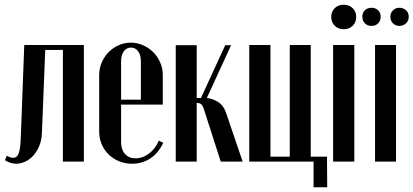

<svg xmlns="http://www.w3.org/2000/svg" viewBox="-20 -686 1755 815"><path d="M9 -25Q24 -16 36 -16Q52 -16 59 -34Q66 -52 68 -95L83 -495H336V0H247V-474H172L158 -123Q157 -91 146.5 -66Q136 -41 120.5 -24.5Q105 -8 86 0.5Q67 9 49 9Q24 9 1 -6Z M401 -367Q401 -395 411.5 -420Q422 -445 440.5 -464Q459 -483 483.5 -494Q508 -505 535 -505Q562 -505 587 -494Q612 -483 630.5 -464.5Q649 -446 660 -421Q671 -396 671 -368V-242H494V-82Q494 -51 510.5 -32.5Q527 -14 555 -14Q586 -14 613 -34.5Q640 -55 654 -89L673 -80Q654 -38 619.5 -14.5Q585 9 540 9Q511 9 485.5 -1.5Q460 -12 441.5 -30Q423 -48 412 -73Q401 -98 401 -127ZM578 -263V-426Q578 -452 566.5 -468Q555 -484 536 -484Q517 -484 505.5 -468Q494 -452 494 -426V-263Z M846 -221Q841 -238 834 -243.5Q827 -249 817 -249H815V0H726V-494H815V-270H833L936 -494H961L858 -270Q881 -268 905 -253.5Q929 -239 940 -206L1010 0H917Z M1038 -495H1128V-21H1210V-495H1299V-21H1368L1369 109H1311V0H1038Z M1386 -614Q1386 -637 1401 -651.5Q1416 -666 1439 -666Q1462 -666 1477 -651.5Q1492 -637 1492 -614Q1492 -591 1477 -576.5Q1462 -562 1439 -562Q1416 -562 1401 -576.5Q1386 -591 1386 -614ZM1484 -495V0H1394V-495Z M1661 -495V0H1572V-495ZM1518 -615Q1518 -632 1529 -642.5Q1540 -653 1557 -653Q1574 -653 1585 -642.5Q1596 -632 1596 -615Q1596 -598 1585 -587Q1574 -576 1557 -576Q1540 -576 1529 -587Q1518 -598 1518 -615ZM1637 -615Q1637 -631 1648 -642Q1659 -653 1675 -653Q1692 -653 1703.5 -642.5Q1715 -632 1715 -615Q1715 -598 1703.5 -587Q1692 -576 1675 -576Q1659 -576 1648 -587Q1637 -598 1637 -615Z"/></svg>

Font: Moniqa Narrow Heading
Style: Bold
Weight: 700
Width: 4
Designer: Rajesh Rajput
Foundry: Rajesh Rajput
Version: Version 1.000